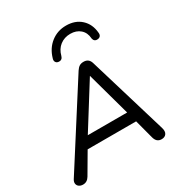

<svg xmlns="http://www.w3.org/2000/svg" viewBox="-214 -1084 1162 1238"><g transform="rotate(-30 367.0 -464.5)"><path d="M8 -53.3 385.1 -644.1Q396.6 -661.5 409 -669.4Q421.5 -677.3 440.5 -677.3Q460.2 -677.3 472.6 -667.6Q485 -658 490.7 -638.7L665.7 -55.9Q675.1 -25.4 663.7 -9.1Q652.3 7.3 628.8 7.3Q608.9 7.3 596.9 -3.4Q584.8 -14.1 579.1 -36.7L537.2 -195.2L571.3 -175H149L192.3 -193.3L92.1 -22.5Q74.3 7.3 43.4 7.3Q26 7.3 14.2 -1Q2.5 -9.3 0.2 -23.3Q-2 -37.4 8 -53.3ZM217.6 -236.8 195.2 -253.4H550.2L525.8 -235.5L431.4 -577.3H430.6ZM279.9 -795.7Q298.6 -860.7 346.8 -898.3Q395 -936 459.1 -936Q527.2 -936 570 -896.6Q612.8 -857.3 618.4 -791.5Q620.3 -776.7 613.8 -767.8Q607.3 -758.9 593.7 -757.3Q581.7 -755.6 573.1 -761.2Q564.5 -766.8 561.6 -778.1L561 -782.4Q557.9 -826.2 529.4 -851.2Q500.9 -876.2 456.1 -876.2Q412.3 -876.2 379.9 -851.5Q347.6 -826.9 335.7 -781Q332.2 -768 323.4 -761.8Q314.7 -755.6 301 -757.3Q287.4 -758.9 281.1 -769.5Q274.7 -780 279.9 -795.7Z"/></g></svg>

Font: SN Pro Thin
Style: Italic
Weight: 200
Italic angle: -9°
Designer: Tobias Whetton
Foundry: Supernotes
Version: Version 1.003;Glyphs 3.3 (3324)